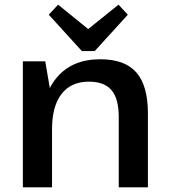

<svg xmlns="http://www.w3.org/2000/svg" viewBox="-20 -803 724 823"><path d="M489 -301Q489 -380 458 -416.5Q427 -453 361 -453Q285 -453 244 -400.5Q203 -348 203 -248L156 -173V-239Q156 -389 222 -469Q288 -549 410 -549Q515 -549 564.5 -492.5Q614 -436 614 -317V0H489ZM78 -540H174L203 -370V0H78ZM528 -740 386 -584H331L189 -740L229 -783L392 -651H324L488 -783Z"/></svg>

Font: Pathway Extreme 28pt SemiBold
Style: Regular
Weight: 600
Designer: Eduardo Rodriguez Tunni
Foundry: Eduardo Rodriguez Tunni
Version: Version 1.001;gftools[0.9.26]